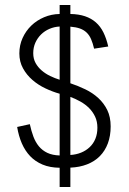

<svg xmlns="http://www.w3.org/2000/svg" viewBox="-20 -664 519 770"><path d="M57.6 -449.7Q57.6 -482.9 70.6 -511.5Q83.5 -540 105.5 -561.3Q127.4 -582.5 157 -595Q186.5 -607.4 219.2 -607.9V-644H262.2V-607.9Q295.4 -607.4 320.8 -598.9Q346.2 -590.3 364.5 -574.2Q382.8 -558.1 394.8 -533.9Q406.7 -509.8 414.1 -477.5L357.4 -468.8Q352.1 -491.2 345.2 -507.1Q338.4 -522.9 327.4 -533.4Q316.4 -543.9 300.8 -549.6Q285.2 -555.2 262.2 -557.1V-330.1Q293 -319.8 322.3 -305.7Q351.6 -291.5 374 -271Q396.5 -250.5 410.2 -222.7Q423.8 -194.8 423.8 -157.2Q423.8 -119.1 412.6 -89.1Q401.4 -59.1 380.4 -37.8Q359.4 -16.6 329.3 -4.9Q299.3 6.8 262.2 8.3V85.9H219.2V8.8Q180.2 8.3 150.9 -3.9Q121.6 -16.1 101.1 -37.6Q80.6 -59.1 67.6 -88.9Q54.7 -118.7 48.8 -154.8L99.6 -166Q105.5 -138.7 114 -116Q122.6 -93.3 136.2 -76.9Q149.9 -60.5 169.9 -51Q189.9 -41.5 219.2 -40.5V-288.1Q190.9 -295.9 162.1 -309.6Q133.3 -323.2 110.1 -343.3Q86.9 -363.3 72.3 -389.9Q57.6 -416.5 57.6 -449.7ZM113.3 -450.7Q113.3 -428.2 122.8 -411.1Q132.3 -394 147.5 -381.1Q162.6 -368.2 181.4 -359.1Q200.2 -350.1 219.2 -344.2V-557.6Q197.8 -556.6 178.5 -548.3Q159.2 -540 144.8 -525.9Q130.4 -511.7 121.8 -492.7Q113.3 -473.6 113.3 -450.7ZM370.6 -151.9Q370.6 -176.3 361.6 -195.8Q352.5 -215.3 337.4 -230.5Q322.3 -245.6 302.7 -256.6Q283.2 -267.6 262.2 -275.4V-42.5Q285.6 -43.9 305.4 -52Q325.2 -60.1 339.8 -74Q354.5 -87.9 362.5 -107.4Q370.6 -127 370.6 -151.9Z"/></svg>

Font: SaysetthaMai
Style: Regular
Weight: 400
Designer: John M. Durdin
Foundry: Lao Script for Windows
Version: Version 1.101